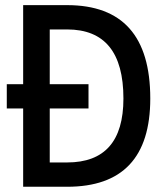

<svg xmlns="http://www.w3.org/2000/svg" viewBox="-20 -713 626 733"><path d="M5.9 -298.8V-391.6H68.4V-693.4H236.3Q553.7 -693.4 553.7 -336.9Q553.7 0 236.3 0H68.4V-298.8ZM169.9 -92.8H236.3Q451.2 -92.8 451.2 -336.9Q451.2 -600.6 236.3 -600.6H169.9V-391.6H317.9V-298.8H169.9Z"/></svg>

Font: CaskaydiaMono NF
Style: Regular
Weight: 400
Designer: Aaron Bell
Foundry: Saja Typeworks
Version: Version 2111.001; ttfautohint (v1.8.4);Nerd Fonts 3.1.1